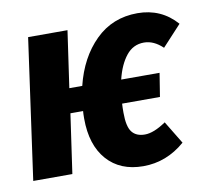

<svg xmlns="http://www.w3.org/2000/svg" viewBox="-67 -623 779 715"><g transform="rotate(-10 322.0 -265.5)"><path d="M445.8 -98.1Q479.5 -98.1 525.9 -129.9L578.1 -43.9Q507.8 17.1 419.9 17.1Q332.5 17.1 282.7 -39.3Q232.9 -95.7 232.9 -195.8Q232.9 -215.3 233.9 -224.1H186L153.8 0H5.9L80.1 -530.8H229L198.2 -316.9H247.1Q272.5 -420.4 336.9 -484.1Q401.4 -547.9 496.1 -547.9Q585.9 -547.9 644 -481.9L571.8 -403.8Q538.1 -436 501 -436Q460 -436 433.6 -402.8Q407.2 -369.6 394 -314.9H539.1L524.9 -226.1H381.8Q380.9 -213.9 380.9 -191.9Q380.9 -139.2 397 -118.7Q413.1 -98.1 445.8 -98.1Z"/></g></svg>

Font: Fira Sans Compressed
Style: Bold Italic
Weight: 700
Width: 3
Italic angle: -8°
Designer: Carrois Corporate & Edenspiekermann AG
Foundry: Carrois Corporate GbR & Edenspiekermann AG
Version: Version 4.203;PS 004.203;hotconv 1.0.88;makeotf.lib2.5.64775